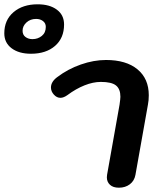

<svg xmlns="http://www.w3.org/2000/svg" viewBox="-183 -863 735 893"><path d="M-163 -708Q-163 -770 -120 -806.5Q-77 -843 -8 -843Q48 -843 81.5 -818Q115 -793 115 -749Q115 -686 73 -649.5Q31 -613 -39 -613Q-95 -613 -129 -638.5Q-163 -664 -163 -708ZM30 -738Q30 -755 17 -765Q4 -775 -15 -775Q-42 -775 -60 -758.5Q-78 -742 -78 -720Q-78 -701 -64.5 -691Q-51 -681 -32 -681Q-7 -681 11.5 -696Q30 -711 30 -738ZM314 -38Q314 -46 315 -50L373 -376Q377 -404 377 -413Q377 -449 356.5 -465.5Q336 -482 286 -482Q250 -482 210 -466Q170 -450 131 -421Q113 -408 98 -408Q81 -408 67.5 -423Q54 -438 54 -456Q54 -483 84 -505Q133 -542 193 -563Q253 -584 310 -584Q404 -584 456.5 -540.5Q509 -497 509 -420Q509 -396 505 -376L447 -50Q442 -22 421 -6Q400 10 370 10Q343 10 328.5 -3.5Q314 -17 314 -38Z"/></svg>

Font: Kodchasan
Style: Bold Italic
Weight: 700
Italic angle: -10°
Version: Version 1.000; ttfautohint (v1.6)